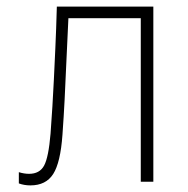

<svg xmlns="http://www.w3.org/2000/svg" viewBox="-20 -550 570 581"><path d="M72 11Q53 11 37 5V-29Q53 -24 68 -24Q100 -24 113.5 -49Q127 -74 133 -146Q136 -188 138.5 -227Q141 -266 143 -309Q145 -352 147.5 -405Q150 -458 152 -530H444V0H406V-495H187Q183 -414 180.5 -355.5Q178 -297 175.5 -247.5Q173 -198 169 -142Q163 -58 141 -23.5Q119 11 72 11Z"/></svg>

Font: Noto Sans Mono Condensed ExtraLight
Style: Regular
Weight: 200
Width: 3
Designer: Monotype Design Team
Foundry: Monotype Imaging Inc.
Version: Version 2.014; ttfautohint (v1.8.4.7-5d5b)